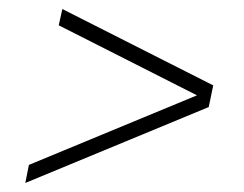

<svg xmlns="http://www.w3.org/2000/svg" viewBox="-20 -466 541 425"><path d="M36 -61 44 -101 416 -255 110 -410 118 -446 452 -277 442 -229Z"/></svg>

Font: Saira SemiCondensed Thin
Style: Italic
Weight: 250
Width: 4
Italic angle: -12°
Designer: Hector Gatti with collaboration of the Omnibus-Type team
Foundry: Omnibus-Type
Version: Version 1.101